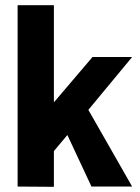

<svg xmlns="http://www.w3.org/2000/svg" viewBox="-20 -720 542 741"><path d="M188 1 48 0V-700H188V-325L337 -500H490L321 -296L490 0H333L240 -199L188 -137Z"/></svg>

Font: Epunda Sans
Style: Bold
Weight: 700
Designer: Simon Atzbach
Foundry: typofactur
Version: Version 2.204; ttfautohint (v1.8.4.7-5d5b)